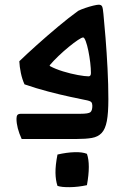

<svg xmlns="http://www.w3.org/2000/svg" viewBox="-20 -590 549 815"><path d="M419 -531Q423 -491 428 -429Q433 -367 436.5 -298.5Q440 -230 440 -169Q440 -110 433.5 -76Q427 -42 411.5 -25.5Q396 -9 370 -4.5Q344 0 305 0H72Q50 -48 50 -86Q50 -97 54 -102Q58 -107 70 -107Q129 -107 195 -107Q261 -107 321 -107Q356 -107 364 -114Q372 -121 372 -141Q372 -151 367.5 -156.5Q363 -162 340 -166Q320 -170 278 -179Q236 -188 184.5 -201.5Q133 -215 84 -232Q74 -254 68.5 -280.5Q63 -307 62 -330Q93 -360 136.5 -399Q180 -438 226 -476.5Q272 -515 312 -544Q324 -550 341.5 -556Q359 -562 375.5 -566Q392 -570 399 -570Q410 -570 413.5 -562.5Q417 -555 419 -531ZM193 -309Q215 -297 247.5 -287Q280 -277 310.5 -271.5Q341 -266 356 -266Q366 -266 366 -280Q366 -299 363 -324.5Q360 -350 355 -374.5Q350 -399 344 -415Q338 -431 333 -431Q327 -431 310.5 -420Q294 -409 272 -391Q250 -373 228.5 -352.5Q207 -332 191 -313Q190 -311 193 -309ZM224 199Q216 175 215.5 143.5Q215 112 224 66Q263 57 296.5 56Q330 55 349 63Q365 108 349 196Q312 204 276.5 204.5Q241 205 224 199Z"/></svg>

Font: Ruwudu Medium
Style: Regular
Weight: 500
Designer: Becca Hirsbrunner Spalinger
Foundry: SIL International
Version: Version 3.000